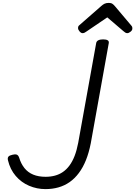

<svg xmlns="http://www.w3.org/2000/svg" viewBox="-20 -1287 934 1326"><path d="M294 19Q235 19 181 -4Q127 -27 88.5 -72Q50 -117 35 -180Q31 -197 38.5 -205.5Q46 -214 65 -218Q83 -223 94.5 -219.5Q106 -216 112 -199Q125 -156 149 -126Q173 -96 209.5 -81Q246 -66 295 -66Q329 -66 359 -74Q389 -82 414 -99Q439 -116 459.5 -143.5Q480 -171 495 -209.5Q510 -248 520 -300L644 -988Q646 -1002 658.5 -1008.5Q671 -1015 692 -1015Q714 -1015 724 -1008.5Q734 -1002 731 -988L607 -298Q594 -232 573.5 -181Q553 -130 524.5 -92Q496 -54 461 -29.5Q426 -5 384 7Q342 19 294 19ZM550 -1058Q540 -1058 529.5 -1070Q519 -1082 519 -1093Q519 -1100 521 -1104.5Q523 -1109 528 -1113L680 -1246Q691 -1256 702.5 -1261.5Q714 -1267 732 -1267Q747 -1267 756.5 -1260.5Q766 -1254 774 -1244L888 -1109Q893 -1103 893.5 -1098Q894 -1093 894 -1089Q894 -1078 881.5 -1068Q869 -1058 859 -1058Q851 -1058 844.5 -1062.5Q838 -1067 831 -1073L721 -1167L578 -1070Q571 -1065 564.5 -1061.5Q558 -1058 550 -1058Z"/></svg>

Font: Playwrite ZA
Style: Regular
Weight: 400
Designer: Veronika Burian, José Scaglione
Foundry: TypeTogether
Version: Version 1.002